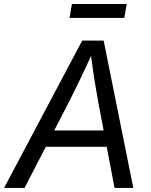

<svg xmlns="http://www.w3.org/2000/svg" viewBox="-43 -928 745 948"><path d="M-22.9 0 362.8 -727.5H468.8L615.2 0H522.5L440.4 -433.1Q433.6 -469.7 423.8 -530.8Q414.1 -591.8 402.3 -684.1H421.4Q380.9 -595.2 351.8 -534.7Q322.8 -474.1 301.8 -433.1L78.1 0ZM145 -203.1 158.2 -283.7H527.8L514.6 -203.1ZM582.5 -908.2 570.8 -839.4H300.3L312 -908.2Z"/></svg>

Font: Inter 18pt
Style: Italic
Weight: 400
Italic angle: -9.3988°
Designer: Rasmus Andersson
Foundry: rsms
Version: Version 4.001;git-66647c0bb